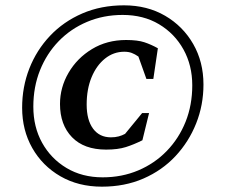

<svg xmlns="http://www.w3.org/2000/svg" viewBox="-20 -690 846 720"><path d="M362 10Q274 10 206.5 -29Q139 -68 101 -135Q63 -202 63 -286Q63 -364 90 -433Q117 -502 167.5 -555.5Q218 -609 288.5 -639.5Q359 -670 445 -670Q532 -670 599 -631Q666 -592 704.5 -525Q743 -458 743 -373Q743 -296 715.5 -227Q688 -158 638 -104.5Q588 -51 518 -20.5Q448 10 362 10ZM365 -25Q437 -25 498.5 -51Q560 -77 605.5 -124Q651 -171 676 -233.5Q701 -296 701 -370Q701 -445 668 -504.5Q635 -564 576.5 -599Q518 -634 440 -634Q368 -634 306.5 -608Q245 -582 200 -535.5Q155 -489 130 -426.5Q105 -364 105 -290Q105 -214 138 -154.5Q171 -95 229.5 -60Q288 -25 365 -25ZM378 -129Q295 -129 250 -175.5Q205 -222 205 -300Q205 -362 237 -417Q269 -472 325 -506Q381 -540 453 -540Q496 -540 521.5 -531.5Q547 -523 572 -509L555 -394H529L499 -478Q486 -487 474 -491.5Q462 -496 446 -496Q406 -496 374 -470.5Q342 -445 323.5 -400.5Q305 -356 305 -298Q305 -240 329 -207.5Q353 -175 396 -175Q412 -175 425 -178.5Q438 -182 449 -188L513 -266H539L514 -164Q482 -148 452 -138.5Q422 -129 378 -129Z"/></svg>

Font: Spectral
Style: Bold Italic
Weight: 700
Italic angle: -10°
Designer: Jean-Baptiste Levee
Foundry: Production Type
Version: Version 2.001